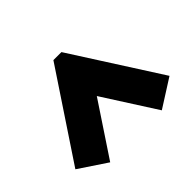

<svg xmlns="http://www.w3.org/2000/svg" viewBox="-145 -638 760 760"><g transform="rotate(45 235.0 -257.5)"><path d="M382 5 460 -112 237 -260 459 -402 384 -520 15 -284V-239Z"/></g></svg>

Font: MikodacsPCS
Style: Regular
Weight: 900
Designer: gluk (gluksza@wp.pl)
Foundry: gluk (gluksza@wp.pl)
Version: Version 0.27